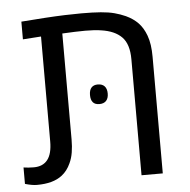

<svg xmlns="http://www.w3.org/2000/svg" viewBox="-48 -688 732 738"><g transform="rotate(-5 317.5 -319.0)"><path d="M65.4 2Q55.7 2 44.4 0Q33.2 -2 19.5 -5.9V-69.3Q38.1 -66.4 59.1 -66.4Q94.2 -66.4 112.3 -89.4Q130.4 -112.3 130.4 -160.2V-564.9Q112.8 -564 95.2 -562.5Q77.6 -561 60.1 -560.1V-628.4Q109.4 -632.3 151.4 -635Q193.4 -637.7 228.5 -638.9Q263.7 -640.1 292 -640.1Q336.9 -640.1 367.2 -637.7Q397.5 -635.3 419.7 -629.4Q441.9 -623.5 462.4 -614.3Q490.7 -601.1 509 -582Q527.3 -563 538.6 -532.7Q544.9 -515.6 547.9 -494.9Q550.8 -474.1 550.8 -449.7V0H468.8V-447.8Q468.8 -505.9 441.9 -533.4Q415 -561 362.3 -568.4Q339.8 -572.3 301.8 -572.3Q283.7 -572.3 261.5 -571.5Q239.3 -570.8 212.9 -569.3V-160.2Q212.9 -133.3 209.2 -110.8Q205.6 -88.4 196.8 -69.8Q184.1 -41.5 162.6 -24.9Q145 -11.2 120.8 -4.6Q96.7 2 65.4 2ZM331.5 -286.6Q298.3 -286.6 298.3 -324.2Q298.3 -343.3 306.9 -352.8Q315.4 -362.3 331.5 -362.3Q348.6 -362.3 357.7 -352.5Q366.7 -342.8 366.7 -324.2Q366.7 -306.2 357.7 -296.4Q348.6 -286.6 331.5 -286.6Z"/></g></svg>

Font: Wonky
Style: Regular
Weight: 400
Designer: Monotype Design Team
Foundry: Monotype Imaging Inc.
Version: Version 3.000